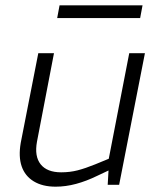

<svg xmlns="http://www.w3.org/2000/svg" viewBox="-20 -695 602 722"><path d="M189 7Q140 7 107 -13Q74 -33 61.5 -69.5Q49 -106 58 -158L124 -495H183L119 -162Q109 -107 133 -77Q157 -47 210 -47Q243 -47 272 -54.5Q301 -62 338 -77L389 -98L466 -495H525L428 0H385L389 -70L399 -59L346 -34Q305 -14 266 -3.5Q227 7 189 7ZM195 -627 204 -675H516L507 -627Z"/></svg>

Font: REM ExtraLight
Style: Italic
Weight: 250
Italic angle: -11°
Designer: Octavio Pardo
Foundry: Ashler Design
Version: Version 1.005;gftools[0.9.28]